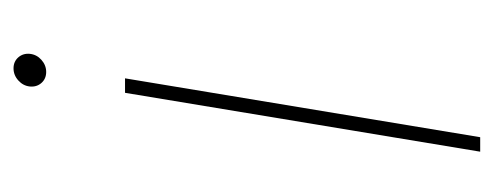

<svg xmlns="http://www.w3.org/2000/svg" viewBox="-256 -512 772 301"><g transform="rotate(90 130.5 -361.0)"><path d="M217.3 -727.3 125 -170.5H102.3L194.6 -727.3ZM86.6 4.3Q76 4.3 69.4 -3.2Q62.9 -10.7 63.9 -21.3Q65 -32 73.3 -39.4Q81.7 -46.9 92.3 -46.9Q103 -46.9 109.6 -39.4Q116.1 -32 115.1 -21.3Q114 -10.7 105.6 -3.2Q97.3 4.3 86.6 4.3Z"/></g></svg>

Font: Inter UI Thin
Style: Italic
Weight: 100
Italic angle: -9.39999°
Designer: Rasmus Andersson
Foundry: rsms
Version: 3.2;8d6f07862